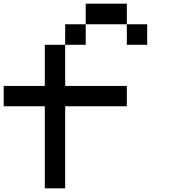

<svg xmlns="http://www.w3.org/2000/svg" viewBox="-20 -1020 929 1040"><path d="M222.7 0Q222.7 -111.3 222.7 -444.3Q167 -444.3 0 -444.3Q0 -471.7 0 -554.7Q55.7 -554.7 222.7 -554.7Q222.7 -610.4 222.7 -777.3Q250 -777.3 333 -777.3Q333 -721.7 333 -554.7Q416 -554.7 667 -554.7Q667 -527.3 667 -444.3Q583 -444.3 333 -444.3Q333 -333 333 0Q305.7 0 222.7 0ZM333 -777.3Q333 -805.7 333 -888.7Q360.4 -888.7 444.3 -888.7Q444.3 -861.3 444.3 -777.3Q417 -777.3 333 -777.3ZM667 -777.3Q667 -805.7 667 -888.7Q694.3 -888.7 777.3 -888.7Q777.3 -861.3 777.3 -777.3Q750 -777.3 667 -777.3ZM444.3 -888.7Q444.3 -917 444.3 -1000Q500 -1000 667 -1000Q667 -972.7 667 -888.7Q611.3 -888.7 444.3 -888.7Z"/></svg>

Font: Ingsat TST_CRD
Style: Regular
Weight: 300
Designer: Tofik Waleny
Version: 1.0